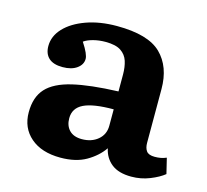

<svg xmlns="http://www.w3.org/2000/svg" viewBox="-85 -634 806 746"><g transform="rotate(15 318.0 -261.5)"><path d="M217 14Q141 14 97 -24Q53 -62 53 -125Q53 -186 85 -221Q117 -256 186.5 -272.5Q256 -289 369 -293V-361Q369 -391 361.5 -414.5Q354 -438 333 -452Q312 -466 271 -466Q245 -466 222 -460Q199 -454 185 -444Q200 -421 206.5 -406Q213 -391 213 -382Q213 -359 191.5 -343.5Q170 -328 134 -328Q97 -328 78.5 -345Q60 -362 60 -393Q60 -433 90.5 -465.5Q121 -498 175 -517.5Q229 -537 298 -537Q424 -537 476 -486Q528 -435 528 -345V-129Q528 -108 537 -96Q546 -84 570 -84Q583 -84 594 -86Q605 -88 617 -93L632 -31Q611 -14 576 0Q541 14 502 14Q451 14 422.5 -8.5Q394 -31 386 -69Q362 -34 320.5 -10Q279 14 217 14ZM279 -77Q318 -77 343.5 -98.5Q369 -120 369 -155V-221Q287 -221 249 -202.5Q211 -184 211 -143Q211 -113 228.5 -95Q246 -77 279 -77Z"/></g></svg>

Font: Literata 7pt
Style: Bold
Weight: 700
Designer: Latin by Veronika Burian and Jose Scaglione. Greek by Irene Vlachou. Cyrillic by Vera Evstafieva.
Foundry: TypeTogether
Version: Version 3.002